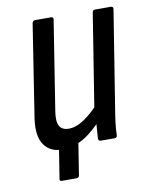

<svg xmlns="http://www.w3.org/2000/svg" viewBox="-73 -542 560 720"><g transform="rotate(-10 207.0 -182.5)"><path d="M104 123Q95 123 97 114L114 7Q72 2 53 -33.5Q34 -69 46 -137L99 -478Q101 -488 110 -488H170Q181 -488 179 -478L126 -142Q119 -102 128.5 -83.5Q138 -65 165 -65Q189 -65 215.5 -81Q242 -97 272 -127L328 -478Q329 -488 338 -488H398Q408 -488 407 -478L350 -121Q344 -86 340.5 -58Q337 -30 337 -10Q336 0 327 0H275Q265 0 265 -10Q266 -22 267 -36Q268 -50 269 -64Q250 -45 230.5 -30Q211 -15 190 -6L171 114Q169 123 161 123Z"/></g></svg>

Font: Sofia Sans Condensed Medium
Style: Italic
Weight: 500
Italic angle: -9°
Designer: Botio Nikoltchev, Ani Petrova
Foundry: lettersoup
Version: Version 4.101; ttfautohint (v1.8.4.7-5d5b)